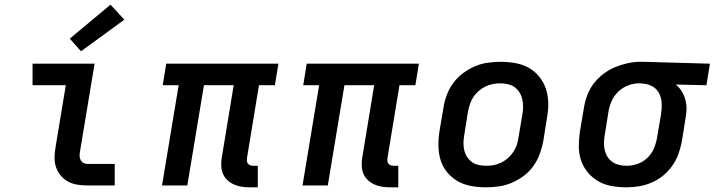

<svg xmlns="http://www.w3.org/2000/svg" viewBox="-20 -792 3052 820"><path d="M352 0Q330 0 309 -3.5Q288 -7 270 -17Q252 -27 239 -42.5Q226 -58 219.5 -77.5Q213 -97 213 -118.5Q213 -140 217 -162L261 -428H119V-520H384L322 -147Q320 -138 320 -128.5Q320 -119 323.5 -110.5Q327 -102 335 -97Q343 -92 352 -92H470V0ZM326 -573 278 -627 452 -772 511 -708Z M1047 8Q1029 8 1012 5.5Q995 3 979.5 -4Q964 -11 951.5 -22.5Q939 -34 932.5 -49Q926 -64 925 -82Q924 -100 927 -118L978 -428H851L780 0H672L743 -428H675L690 -520H1169L1154 -428H1086L1035 -118Q1034 -111 1034.5 -104.5Q1035 -98 1039 -93Q1043 -88 1049.5 -86Q1056 -84 1063 -84H1081V8Z M1647 8Q1629 8 1612 5.5Q1595 3 1579.5 -4Q1564 -11 1551.5 -22.5Q1539 -34 1532.5 -49Q1526 -64 1525 -82Q1524 -100 1527 -118L1578 -428H1451L1380 0H1272L1343 -428H1275L1290 -520H1769L1754 -428H1686L1635 -118Q1634 -111 1634.5 -104.5Q1635 -98 1639 -93Q1643 -88 1649.5 -86Q1656 -84 1663 -84H1681V8Z M2056 8Q2024 8 1993 2.5Q1962 -3 1936 -17.5Q1910 -32 1890.5 -55.5Q1871 -79 1862 -107.5Q1853 -136 1852.5 -168Q1852 -200 1857 -232L1874 -332Q1878 -359 1888 -386Q1898 -413 1915.5 -437Q1933 -461 1957 -479Q1981 -497 2007.5 -508.5Q2034 -520 2062 -524Q2090 -528 2117 -528Q2150 -528 2181 -522.5Q2212 -517 2238 -502.5Q2264 -488 2283 -464.5Q2302 -441 2311.5 -412.5Q2321 -384 2321.5 -352Q2322 -320 2316 -288L2300 -188Q2295 -161 2285 -134Q2275 -107 2258 -83Q2241 -59 2217 -41Q2193 -23 2166 -11.5Q2139 0 2111 4Q2083 8 2056 8ZM2057 -84Q2073 -84 2089 -87Q2105 -90 2120.5 -97.5Q2136 -105 2149 -116.5Q2162 -128 2171.5 -142Q2181 -156 2186.5 -171.5Q2192 -187 2194 -203L2211 -303Q2214 -320 2214 -336.5Q2214 -353 2210.5 -368.5Q2207 -384 2198.5 -397.5Q2190 -411 2177.5 -420Q2165 -429 2149 -432.5Q2133 -436 2116 -436Q2101 -436 2084.5 -433Q2068 -430 2053 -422.5Q2038 -415 2024.5 -403.5Q2011 -392 2002 -378Q1993 -364 1987.5 -348.5Q1982 -333 1979 -317L1963 -217Q1960 -200 1959.5 -183.5Q1959 -167 1962.5 -151.5Q1966 -136 1974.5 -122.5Q1983 -109 1995.5 -100Q2008 -91 2024 -87.5Q2040 -84 2057 -84Z M2655 8Q2623 8 2592 2.5Q2561 -3 2535 -18Q2509 -33 2490 -56Q2471 -79 2461.5 -107.5Q2452 -136 2452 -168Q2452 -200 2457 -232L2474 -332Q2478 -359 2488 -385.5Q2498 -412 2515.5 -435Q2533 -458 2556.5 -476Q2580 -494 2606.5 -505Q2633 -516 2660.5 -522Q2688 -528 2714 -528Q2719 -528 2723 -528Q2727 -528 2731 -528L3012 -520L2997 -428L2866 -431Q2881 -419 2891 -403Q2901 -387 2906.5 -368Q2912 -349 2912 -329Q2912 -309 2908 -288L2892 -188Q2887 -161 2877.5 -134.5Q2868 -108 2851.5 -84.5Q2835 -61 2812.5 -42.5Q2790 -24 2763.5 -12.5Q2737 -1 2709.5 3.5Q2682 8 2656 8ZM2656 -84Q2679 -84 2702.5 -92Q2726 -100 2744.5 -117.5Q2763 -135 2772.5 -157.5Q2782 -180 2786 -203L2803 -303Q2807 -326 2806 -349.5Q2805 -373 2795.5 -392.5Q2786 -412 2766.5 -423Q2747 -434 2724 -435L2716 -436Q2714 -436 2712 -436Q2710 -436 2708 -436Q2685 -436 2662 -427Q2639 -418 2621 -401Q2603 -384 2593 -362Q2583 -340 2579 -317L2563 -217Q2560 -200 2559.5 -183.5Q2559 -167 2562.5 -151.5Q2566 -136 2574 -123Q2582 -110 2594.5 -101Q2607 -92 2623 -88Q2639 -84 2656 -84Q2656 -84 2656 -84Q2656 -84 2656 -84Z"/></svg>

Font: Iosevka SS04 SmBd Ex Obl
Style: Regular
Weight: 600
Width: 7
Italic angle: -9°
Monospace: yes
Designer: Belleve Invis
Foundry: Belleve Invis
Version: Version 19.0.0; ttfautohint (v1.8.4)